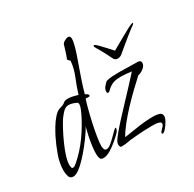

<svg xmlns="http://www.w3.org/2000/svg" viewBox="-148 -779 986 977"><g transform="rotate(-30 345.0 -290.5)"><path d="M688 -522Q688 -522 689 -521.5Q690 -521 690 -520Q689 -516 682 -510.5Q675 -505 671 -503Q659 -494 638.5 -477.5Q618 -461 598 -444.5Q578 -428 565 -417Q550 -402 533 -402Q517 -402 510 -417Q505 -428 496.5 -444.5Q488 -461 479 -477.5Q470 -494 464 -503Q463 -505 460 -510.5Q457 -516 458 -520Q460 -522 462 -522Q467 -522 482.5 -506.5Q498 -491 515 -472Q532 -453 540 -444Q567 -459 599 -477.5Q631 -496 656 -509Q681 -522 688 -522ZM37 5Q18 5 13 -12.5Q8 -30 8 -45Q8 -89 24.5 -134.5Q41 -180 60 -218Q69 -236 83.5 -260.5Q98 -285 116.5 -306Q135 -327 155 -332Q175 -337 183 -345Q191 -353 209 -353Q224 -353 238.5 -349.5Q253 -346 267 -342Q280 -385 297.5 -427Q315 -469 319 -513Q315 -516 312 -519.5Q309 -523 306 -527Q314 -546 319.5 -564.5Q325 -583 331 -602Q334 -610 346.5 -617Q359 -624 367 -624Q381 -624 381 -606Q381 -593 375 -570Q369 -547 361.5 -524.5Q354 -502 349 -489Q335 -449 321 -409Q307 -369 296 -328Q301 -327 307.5 -322.5Q314 -318 314 -312Q314 -308 309 -307.5Q304 -307 302 -307Q298 -307 295 -307.5Q292 -308 289 -308Q283 -291 274 -257Q265 -223 256.5 -184Q248 -145 242.5 -111Q237 -77 237 -59Q237 -51 240 -41Q243 -31 253 -31Q264 -31 278 -42Q292 -53 306 -67Q320 -81 331 -92Q342 -103 346 -103Q348 -103 348 -101Q348 -94 344 -87Q340 -80 335 -75Q322 -62 301.5 -44.5Q281 -27 258.5 -13.5Q236 0 216 0Q201 0 197.5 -12Q194 -24 194 -36Q194 -57 197.5 -84Q201 -111 207 -138Q213 -165 218 -185Q211 -171 195 -148Q179 -125 158 -98.5Q137 -72 115 -48.5Q93 -25 72.5 -10Q52 5 37 5ZM58 -35Q64 -35 71 -40Q78 -45 82 -49Q129 -90 165.5 -141Q202 -192 229 -247Q234 -257 240.5 -273Q247 -289 247 -300Q247 -308 242 -310Q233 -315 220.5 -319Q208 -323 197 -323Q178 -323 163.5 -307.5Q149 -292 139 -278Q127 -260 111.5 -231Q96 -202 81.5 -169.5Q67 -137 57.5 -107Q48 -77 48 -56Q48 -51 49.5 -43Q51 -35 58 -35ZM540 43Q536 43 536 38Q536 32 543 25.5Q550 19 556.5 11.5Q563 4 563 -3Q563 -11 552.5 -14.5Q542 -18 529.5 -18.5Q517 -19 512 -19Q456 -19 399 -13Q382 -12 364.5 -8.5Q347 -5 330 -5H321Q315 -13 315 -21Q315 -26 316.5 -30Q318 -34 319 -38Q326 -51 346 -75Q366 -99 393.5 -129Q421 -159 450.5 -190Q480 -221 505 -248Q530 -275 546 -292.5Q562 -310 562 -312L558 -310Q544 -312 529.5 -313.5Q515 -315 501 -315Q474 -315 456 -309.5Q438 -304 418 -285Q414 -281 410 -278Q406 -275 401 -276Q397 -279 397 -285Q397 -299 407 -311.5Q417 -324 427 -332Q445 -337 464 -338Q483 -339 502 -339Q530 -339 557.5 -338Q585 -337 613 -337Q620 -337 625 -333Q630 -329 630 -322Q630 -305 613 -292Q596 -279 580 -276Q557 -255 526 -225.5Q495 -196 463.5 -162.5Q432 -129 406 -96.5Q380 -64 365 -37Q409 -44 454.5 -50.5Q500 -57 544 -57Q558 -57 574.5 -52.5Q591 -48 591 -30Q591 -19 581 -1.5Q571 16 559 29.5Q547 43 540 43Z"/></g></svg>

Font: Moon Dance
Style: Regular
Weight: 400
Designer: Robert E. Leuschke
Foundry: Robert E. Leuschke
Version: Version 1.010; ttfautohint (v1.8.3)